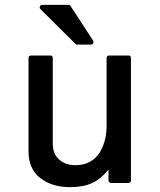

<svg xmlns="http://www.w3.org/2000/svg" viewBox="-20 -752 658 789"><path d="M97.2 -514.2Q97.2 -518.6 100.1 -521.2Q103 -523.9 106.9 -523.9H187Q196.8 -523.9 196.8 -514.2V-162.1Q196.8 -120.1 222.7 -96.7Q248.5 -73.2 291 -73.2Q323.7 -73.2 348.9 -86.9Q374 -100.6 388.7 -123.8Q403.3 -147 410.6 -174.8Q418 -202.6 418 -233.9V-514.2Q418 -518.6 421.1 -521.2Q424.3 -523.9 428.2 -523.9H507.8Q518.1 -523.9 518.1 -514.2V-9.8Q518.1 -5.9 515.1 -2.9Q512.2 0 507.8 0H436Q432.1 0 429 -3.2Q425.8 -6.3 425.8 -9.8V-55.2Q394 -15.6 357.4 0.7Q320.8 17.1 268.1 17.1Q193.8 17.1 145.5 -20.3Q97.2 -57.6 97.2 -129.9ZM146 -714.8Q141.6 -719.2 144 -725.6Q146.5 -731.9 152.8 -731.9H262.2Q267.6 -731.9 270 -727.1L362.8 -585Q365.7 -580.1 363 -574.5Q360.4 -568.8 354 -568.8H296.9Q293 -568.8 290 -571.8Z"/></svg>

Font: Fragment Mono SemBd
Style: Regular
Weight: 600
Designer: Wei Huang based on Nimbus Sans by URW Studio, based on Helvetica by Max Miedinger.
Foundry: Wei Huang
Version: Version 1.011